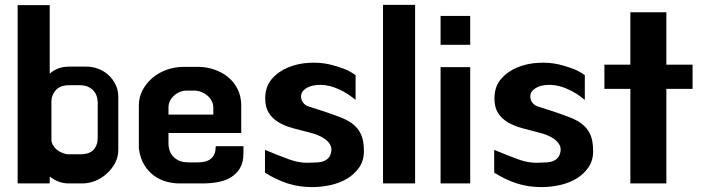

<svg xmlns="http://www.w3.org/2000/svg" viewBox="-20 -699 2868 784"><path d="M333 -427Q358 -427 381.5 -418Q405 -409 423 -392.5Q441 -376 452 -353.5Q463 -331 463 -303V-87Q463 -58 450 -33.5Q437 -9 416 10Q395 29 369 39.5Q343 50 316 50H263Q238 50 219 42.5Q200 35 183 22V50H52V-678H183V-398Q197 -411 216.5 -419Q236 -427 265 -427ZM307 -69Q345 -69 362 -87.5Q379 -106 379 -137V-277Q379 -313 358.5 -332Q338 -351 307 -351H263Q225 -351 207.5 -330.5Q190 -310 190 -286V-129Q190 -117 196.5 -106Q203 -95 213 -87Q223 -79 236 -74Q249 -69 261 -69Z M788 -426Q823 -426 855 -415Q887 -404 911.5 -384Q936 -364 950.5 -334.5Q965 -305 965 -269V-156H668V-110Q668 -101 671.5 -88Q675 -75 684 -63.5Q693 -52 709 -44Q725 -36 750 -36H789Q861 -36 861 -102H974V-72Q974 -36 960 -12.5Q946 11 923 25Q900 39 870 44.5Q840 50 808 50H712Q687 50 660.5 43Q634 36 610.5 19.5Q587 3 570 -24Q553 -51 547 -92V-269Q547 -302 562 -330.5Q577 -359 602 -380.5Q627 -402 660.5 -414Q694 -426 731 -426ZM851 -231V-261Q851 -274 844.5 -286.5Q838 -299 827 -308.5Q816 -318 802 -323.5Q788 -329 774 -329H742Q728 -329 714.5 -323.5Q701 -318 690.5 -308.5Q680 -299 674 -286.5Q668 -274 668 -261V-231Z M1062 -87Q1110 -67 1158.5 -49Q1207 -31 1252 -35Q1266 -35 1279 -36Q1292 -37 1303 -41.5Q1314 -46 1321.5 -54.5Q1329 -63 1332 -77Q1336 -94 1328.5 -107.5Q1321 -121 1308 -130.5Q1295 -140 1279 -146.5Q1263 -153 1251 -156Q1211 -166 1176.5 -175.5Q1142 -185 1117 -200Q1092 -215 1077.5 -238Q1063 -261 1063 -297Q1063 -345 1089.5 -376Q1116 -407 1156 -423.5Q1196 -440 1241.5 -442.5Q1287 -445 1326 -436Q1355 -429 1382 -419Q1409 -409 1432 -392V-291Q1415 -305 1399 -315.5Q1383 -326 1360 -336Q1345 -343 1327 -347.5Q1309 -352 1291 -352.5Q1273 -353 1255.5 -349Q1238 -345 1224 -334Q1213 -325 1210.5 -314.5Q1208 -304 1211 -293.5Q1214 -283 1222 -275Q1230 -267 1241 -264Q1282 -251 1313.5 -240.5Q1345 -230 1380 -216Q1408 -204 1425 -189Q1442 -174 1451 -156.5Q1460 -139 1463 -120Q1466 -101 1466 -82Q1466 -43 1446.5 -15Q1427 13 1396.5 31Q1366 49 1328.5 57Q1291 65 1255 65Q1201 65 1154.5 50Q1108 35 1062 6Z M1544 50V-679H1675V50Z M1779 -634H1900V-516H1779ZM1779 -425H1900V50H1779Z M1998 -87Q2046 -67 2094.5 -49Q2143 -31 2188 -35Q2202 -35 2215 -36Q2228 -37 2239 -41.5Q2250 -46 2257.5 -54.5Q2265 -63 2268 -77Q2272 -94 2264.5 -107.5Q2257 -121 2244 -130.5Q2231 -140 2215 -146.5Q2199 -153 2187 -156Q2147 -166 2112.5 -175.5Q2078 -185 2053 -200Q2028 -215 2013.5 -238Q1999 -261 1999 -297Q1999 -345 2025.5 -376Q2052 -407 2092 -423.5Q2132 -440 2177.5 -442.5Q2223 -445 2262 -436Q2291 -429 2318 -419Q2345 -409 2368 -392V-291Q2351 -305 2335 -315.5Q2319 -326 2296 -336Q2281 -343 2263 -347.5Q2245 -352 2227 -352.5Q2209 -353 2191.5 -349Q2174 -345 2160 -334Q2149 -325 2146.5 -314.5Q2144 -304 2147 -293.5Q2150 -283 2158 -275Q2166 -267 2177 -264Q2218 -251 2249.5 -240.5Q2281 -230 2316 -216Q2344 -204 2361 -189Q2378 -174 2387 -156.5Q2396 -139 2399 -120Q2402 -101 2402 -82Q2402 -43 2382.5 -15Q2363 13 2332.5 31Q2302 49 2264.5 57Q2227 65 2191 65Q2137 65 2090.5 50Q2044 35 1998 6Z M2808 -336H2701V50H2554V-336H2448V-435H2554V-649H2701V-435H2808Z"/></svg>

Font: BM HANNA Pro
Style: Regular
Weight: 400
Designer: Woowa Brothers : Cheoljun Lim; Soyoung Lee; & Sandoll : Jooyeon Kang;
Foundry: Sandoll Communications Inc.
Version: Version 1.000;PS 1;hotconv 16.6.51;makeotf.lib2.5.65220